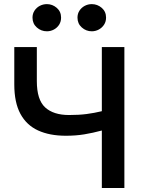

<svg xmlns="http://www.w3.org/2000/svg" viewBox="-20 -934 730 954"><path d="M486 0V-285.5Q441.5 -273.5 399 -266.5Q356.5 -259.5 307.5 -259.5Q226.5 -259.5 169.2 -285.8Q112 -312 81.5 -368.2Q51 -424.5 51 -514.5V-700H163V-531Q163 -438.5 204.2 -400.5Q245.5 -362.5 323 -362.5Q372.5 -362.5 410.8 -367.5Q449 -372.5 486 -381.5V-700H598V0ZM213 -778.5Q184.5 -778.5 163 -797.5Q141.5 -816.5 141.5 -846.5Q141.5 -866 151.5 -881.2Q161.5 -896.5 177.8 -905Q194 -913.5 213 -913.5Q240.5 -913.5 262 -895Q283.5 -876.5 283.5 -846.5Q283.5 -826.5 273.8 -811.2Q264 -796 247.8 -787.2Q231.5 -778.5 213 -778.5ZM436 -778.5Q408 -778.5 386.5 -797.5Q365 -816.5 365 -846.5Q365 -866 374.8 -881Q384.5 -896 400.8 -904.8Q417 -913.5 436 -913.5Q464 -913.5 485.5 -895Q507 -876.5 507 -846.5Q507 -826.5 497 -811.2Q487 -796 470.8 -787.2Q454.5 -778.5 436 -778.5Z"/></svg>

Font: Geologica EX
Style: Regular
Weight: 400
Designer: Sindre Bremnes, Frode Helland
Foundry: Monokrom Skriftforlag AS
Version: Version 1.010;gftools[0.9.28]